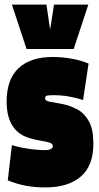

<svg xmlns="http://www.w3.org/2000/svg" viewBox="-20 -809 434 839"><path d="M14 -21 32 -175Q50 -169 75 -164Q100 -159 126.5 -156Q153 -153 174 -153Q194 -153 202.5 -158Q211 -163 211 -169Q211 -181 197.5 -185.5Q184 -190 161.5 -193.5Q139 -197 114 -204Q9 -232 9 -365Q9 -462 61 -511Q113 -560 211 -560Q253 -560 296 -552Q339 -544 367 -531L343 -372Q312 -382 280 -387.5Q248 -393 215 -393Q198 -393 187.5 -391.5Q177 -390 177 -380Q177 -368 198 -364.5Q219 -361 255 -354Q288 -347 318.5 -330.5Q349 -314 368.5 -279Q388 -244 388 -181Q388 -84 332.5 -37Q277 10 179 10Q131 10 92 2.5Q53 -5 14 -21ZM366 -789 302 -595H96L32 -789H183L199 -679L216 -789Z"/></svg>

Font: Georama Condensed Black
Style: Regular
Weight: 900
Width: 3
Designer: Jean-Baptiste Levee
Foundry: Production Type
Version: Version 1.000